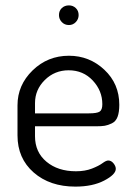

<svg xmlns="http://www.w3.org/2000/svg" viewBox="-20 -686 498 713"><path d="M45 -183V-295Q45 -370 101 -424.5Q157 -479 236 -479Q312 -479 367.5 -427Q423 -375 423 -297Q423 -269 416.5 -252Q410 -235 395.5 -228Q381 -221 369 -219Q357 -217 336 -217H110V-180Q110 -121 152.5 -85.5Q195 -50 262 -50Q296 -50 321.5 -60Q347 -70 360.5 -80Q374 -90 382 -90Q393 -90 401.5 -79.5Q410 -69 410 -59Q410 -38 367 -15.5Q324 7 260 7Q165 7 105 -45.5Q45 -98 45 -183ZM110 -265H310Q340 -265 350 -271.5Q360 -278 360 -299Q360 -349 324.5 -387Q289 -425 235 -425Q183 -425 146.5 -389Q110 -353 110 -303ZM199 -630Q199 -646 209.5 -656Q220 -666 236 -666Q251 -666 261.5 -656Q272 -646 272 -630Q272 -615 261.5 -604Q251 -593 236 -593Q220 -593 209.5 -604Q199 -615 199 -630Z"/></svg>

Font: Terminal Dosis
Style: Regular
Weight: 400
Designer: Edgar Tolentino, Pablo Impallari, Igino Marini
Foundry: Edgar Tolentino, Pablo Impallari, Igino Marini
Version: Version 1.007